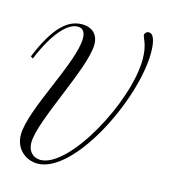

<svg xmlns="http://www.w3.org/2000/svg" viewBox="-124 -938 944 1057"><g transform="rotate(15 348.5 -409.5)"><path d="M633.8 -731.9C633.8 -785.2 624.5 -837.9 593.8 -837.9C578.1 -837.9 570.3 -825.2 570.3 -816.9C570.3 -801.3 598.6 -770.5 598.6 -686C598.6 -440.9 360.4 -4.9 197.3 -4.9C152.3 -4.9 125 -38.1 125 -84.5C125 -210.4 320.8 -560.5 320.8 -694.8C320.8 -751.5 286.1 -785.6 227.1 -785.6C147.5 -785.6 73.7 -723.1 0 -542L13.2 -533.2C79.6 -693.8 151.4 -767.1 207.5 -767.1C240.7 -767.1 251 -742.2 251 -710.4C251 -573.2 58.1 -254.9 58.1 -111.8C58.1 -30.3 120.1 19 186.5 19C395 19 633.8 -464.4 633.8 -731.9Z"/></g></svg>

Font: Petit Formal Script
Style: Regular
Weight: 400
Designer: Pablo Impallari, Brenda Gallo, Rodrigo Fuenzalida
Foundry: Pablo Impallari, Brenda Gallo, Rodrigo Fuenzalida
Version: Version 1.001